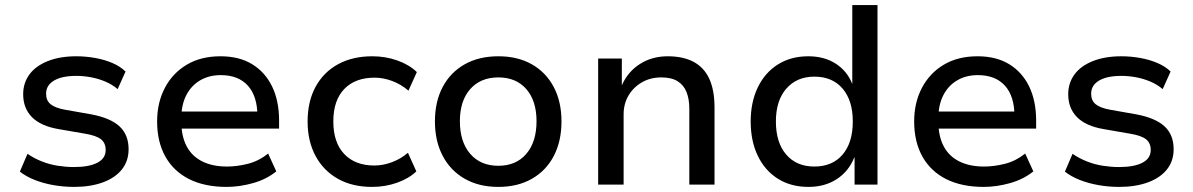

<svg xmlns="http://www.w3.org/2000/svg" viewBox="-20 -725 4684 754"><path d="M271 9Q230 9 190 2Q150 -5 116 -18.5Q82 -32 58 -51L88 -121Q114 -103 144.5 -91Q175 -79 207.5 -74Q240 -69 270 -69Q330 -69 362.5 -86Q395 -103 395 -136Q395 -164 376 -178.5Q357 -193 314 -200L210 -218Q140 -230 105.5 -265Q71 -300 71 -355Q71 -399 95.5 -432.5Q120 -466 167.5 -485Q215 -504 280 -504Q316 -504 353 -497.5Q390 -491 421.5 -477.5Q453 -464 473 -444L442 -375Q421 -393 394 -404.5Q367 -416 337.5 -421.5Q308 -427 280 -427Q223 -427 192 -408.5Q161 -390 161 -357Q161 -330 179 -315.5Q197 -301 236 -294L338 -276Q413 -262 449 -229Q485 -196 485 -139Q485 -93 459 -60Q433 -27 384.5 -9Q336 9 271 9Z M870 9Q784 9 723 -21.5Q662 -52 629.5 -110Q597 -168 597 -248Q597 -322 627.5 -380Q658 -438 713.5 -471Q769 -504 846 -504Q919 -504 970 -473Q1021 -442 1048.5 -385.5Q1076 -329 1076 -251V-220H673V-287H1009L991 -268Q991 -347 953.5 -388.5Q916 -430 847 -430Q801 -430 766 -409.5Q731 -389 711.5 -351Q692 -313 692 -260V-249Q692 -190 713 -150.5Q734 -111 774.5 -91Q815 -71 871 -71Q912 -71 954.5 -82Q997 -93 1033 -122L1065 -52Q1027 -21 974 -6Q921 9 870 9Z M1441 9Q1364 9 1307.5 -22.5Q1251 -54 1219.5 -112Q1188 -170 1188 -248Q1188 -327 1219.5 -384.5Q1251 -442 1308 -473Q1365 -504 1442 -504Q1494 -504 1540.5 -487.5Q1587 -471 1617 -442L1584 -369Q1555 -394 1520 -407Q1485 -420 1451 -420Q1375 -420 1332 -375.5Q1289 -331 1289 -248Q1289 -165 1332 -120Q1375 -75 1450 -75Q1484 -75 1519 -88Q1554 -101 1582 -125L1615 -52Q1586 -24 1539.5 -7.5Q1493 9 1441 9Z M1937 9Q1861 9 1805 -23Q1749 -55 1718.5 -113Q1688 -171 1688 -248Q1688 -326 1718.5 -383.5Q1749 -441 1805 -472.5Q1861 -504 1937 -504Q2013 -504 2068.5 -472.5Q2124 -441 2154.5 -383.5Q2185 -326 2185 -248Q2185 -171 2155 -113Q2125 -55 2069 -23Q2013 9 1937 9ZM1937 -74Q2007 -74 2047 -121Q2087 -168 2087 -249Q2087 -329 2047 -375Q2007 -421 1937 -421Q1867 -421 1826.5 -375Q1786 -329 1786 -249Q1786 -168 1826.5 -121Q1867 -74 1937 -74Z M2329 0V-495H2422V-390Q2446 -444 2493.5 -474Q2541 -504 2602 -504Q2663 -504 2704 -482Q2745 -460 2765.5 -415.5Q2786 -371 2786 -302V0H2687V-298Q2687 -336 2676 -363.5Q2665 -391 2641 -406Q2617 -421 2577 -421Q2534 -421 2500.5 -401.5Q2467 -382 2448 -349.5Q2429 -317 2429 -276V0Z M3155 9Q3086 9 3035 -23Q2984 -55 2956 -113Q2928 -171 2928 -248Q2928 -324 2956 -382Q2984 -440 3035 -472Q3086 -504 3154 -504Q3217 -504 3262 -475Q3307 -446 3327 -395V-705H3426V0H3336V-107H3335Q3313 -52 3266 -21.5Q3219 9 3155 9ZM3178 -71Q3249 -71 3289 -118Q3329 -165 3329 -248Q3329 -330 3289 -377Q3249 -424 3178 -424Q3109 -424 3068 -377Q3027 -330 3027 -248Q3027 -165 3067.5 -118Q3108 -71 3178 -71Z M3843 9Q3757 9 3696 -21.5Q3635 -52 3602.5 -110Q3570 -168 3570 -248Q3570 -322 3600.5 -380Q3631 -438 3686.5 -471Q3742 -504 3819 -504Q3892 -504 3943 -473Q3994 -442 4021.5 -385.5Q4049 -329 4049 -251V-220H3646V-287H3982L3964 -268Q3964 -347 3926.5 -388.5Q3889 -430 3820 -430Q3774 -430 3739 -409.5Q3704 -389 3684.5 -351Q3665 -313 3665 -260V-249Q3665 -190 3686 -150.5Q3707 -111 3747.5 -91Q3788 -71 3844 -71Q3885 -71 3927.5 -82Q3970 -93 4006 -122L4038 -52Q4000 -21 3947 -6Q3894 9 3843 9Z M4375 9Q4334 9 4294 2Q4254 -5 4220 -18.5Q4186 -32 4162 -51L4192 -121Q4218 -103 4248.5 -91Q4279 -79 4311.5 -74Q4344 -69 4374 -69Q4434 -69 4466.5 -86Q4499 -103 4499 -136Q4499 -164 4480 -178.5Q4461 -193 4418 -200L4314 -218Q4244 -230 4209.5 -265Q4175 -300 4175 -355Q4175 -399 4199.5 -432.5Q4224 -466 4271.5 -485Q4319 -504 4384 -504Q4420 -504 4457 -497.5Q4494 -491 4525.5 -477.5Q4557 -464 4577 -444L4546 -375Q4525 -393 4498 -404.5Q4471 -416 4441.5 -421.5Q4412 -427 4384 -427Q4327 -427 4296 -408.5Q4265 -390 4265 -357Q4265 -330 4283 -315.5Q4301 -301 4340 -294L4442 -276Q4517 -262 4553 -229Q4589 -196 4589 -139Q4589 -93 4563 -60Q4537 -27 4488.5 -9Q4440 9 4375 9Z"/></svg>

Font: Nunito Sans 12pt ExtraLight 8pt Medium
Style: Regular
Weight: 500
Version: Version 3.101;gftools[0.9.27]